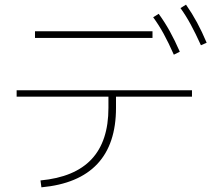

<svg xmlns="http://www.w3.org/2000/svg" viewBox="-20 -802 904 817"><path d="M441.4 -342.8V-390.6H50.8V-418H796.9V-390.6H473.6V-342.8Q473.6 -189 394 -104.2Q314.5 -19.5 156.2 -4.9L152.3 -34.2Q297.9 -47.9 369.6 -124.5Q441.4 -201.2 441.4 -342.8ZM128.9 -668.9H628.9V-640.6H128.9ZM631.8 -728.5 655.3 -743.2Q681.2 -707.5 702.4 -669.2Q723.6 -630.9 745.1 -582L719.7 -569.3Q696.8 -621.1 676.3 -658.4Q655.8 -695.8 631.8 -728.5ZM748 -767.6 771.5 -782.2Q797.4 -745.1 818.4 -706.3Q839.4 -667.5 859.4 -620.1L835 -609.4Q812 -660.2 791.7 -697.5Q771.5 -734.9 748 -767.6Z"/></svg>

Font: Pretendard GOV Thin
Style: Regular
Weight: 100
Designer: Base glyphs from Inter by Rasmus Andersson; Hangeul glyphs from Noto Sans CJK(Source Han Sans) by Jang Soo-young and Kan
Foundry: Kil Hyung-jin
Version: Version 1.309